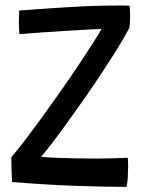

<svg xmlns="http://www.w3.org/2000/svg" viewBox="-20 -686 562 712"><path d="M449 7Q360.5 7 254.8 3Q149 -1 24.5 -11Q24.5 -21 23.5 -38.5Q22.5 -56 22.2 -74Q22 -92 22 -103Q43.5 -128 73.8 -167.5Q104 -207 138 -254Q172 -301 206.2 -349.8Q240.5 -398.5 270.5 -443.5Q300.5 -488.5 323.2 -524Q346 -559.5 356.5 -578.5Q343 -578.5 308.2 -576.5Q273.5 -574.5 228 -571.8Q182.5 -569 135.8 -565.8Q89 -562.5 52 -559.5Q51 -567.5 50.5 -579.8Q50 -592 50 -604Q50 -617 50.5 -628.5Q51 -640 51.5 -647Q83 -649.5 122.5 -652.2Q162 -655 204.5 -657.8Q247 -660.5 288.2 -662.5Q329.5 -664.5 364.5 -665Q373 -665 392.2 -665.2Q411.5 -665.5 431.2 -665.5Q451 -665.5 460 -665Q461.5 -657.5 462 -647.8Q462.5 -638 462.5 -628Q462.5 -613.5 461.8 -601.2Q461 -589 460 -583Q441 -547 413 -502Q385 -457 352.5 -408Q320 -359 286.2 -311Q252.5 -263 222 -221Q191.5 -179 168 -148.5Q144.5 -118 132.5 -104.5Q153 -102.5 186.8 -101Q220.5 -99.5 260.2 -98.8Q300 -98 338.5 -98Q368 -98 397.8 -99Q427.5 -100 454 -101Q454.5 -92 455 -78Q455.5 -64 454.5 -49.5Q454.5 -32 452.8 -16Q451 0 449 7Z"/></svg>

Font: Grandstander Thin
Style: Regular
Weight: 400
Version: Version 1.200